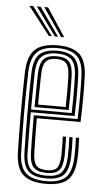

<svg xmlns="http://www.w3.org/2000/svg" viewBox="-55 -806 462 848"><g transform="rotate(5 176.0 -381.5)"><path d="M181.5 7Q113.8 7 81.3 -20.9Q48.8 -48.9 46.3 -118.4Q45.3 -153.8 44.7 -199.9Q44 -246 44 -295.9Q44 -345.7 44.7 -393.5Q45.3 -441.3 46.5 -480Q49.2 -547.6 80.4 -577.3Q111.6 -607 180.7 -607Q245.6 -607 276.9 -579.1Q308.2 -551.1 311.1 -482.1Q311.7 -468.3 312.1 -447.1Q312.5 -425.9 312.5 -399.2Q312.6 -372.4 312.1 -341.7Q311.6 -311 310.1 -278.3H116.5Q116.6 -250.1 116.8 -223.3Q117.1 -196.5 117.5 -171.5Q118 -146.5 118.7 -123.3Q120 -84.7 133.6 -69Q147.3 -53.4 181.5 -53.4Q212.6 -53.4 224.8 -67.9Q236.9 -82.4 238.7 -121.9Q239.4 -137.4 239.1 -159.8Q238.9 -182.1 237.7 -208H252.2Q253.4 -181 253.6 -159.3Q253.9 -137.6 253.2 -121.3Q251.3 -75.9 235.4 -58.6Q219.5 -41.3 181.5 -41.3Q140.2 -41.3 122.8 -59.3Q105.4 -77.3 103.9 -122Q103.4 -143.4 102.9 -172.4Q102.5 -201.4 102.2 -232.5Q102 -263.5 102 -290.3H296.3Q297.4 -320.4 297.8 -348.8Q298.2 -377.3 298.1 -402.5Q298 -427.6 297.6 -447.9Q297.2 -468.2 296.6 -481.8Q293.8 -546 265.3 -570.4Q236.7 -594.9 180.7 -594.9Q117.7 -594.9 90.5 -567.4Q63.3 -539.9 61 -479.3Q59.7 -439.9 59.1 -392.6Q58.5 -345.3 58.5 -296.2Q58.5 -247.2 59.2 -201.5Q59.8 -155.8 60.7 -119.5Q62.9 -56.4 91.5 -30.7Q120.1 -5.1 181.5 -5.1Q241.7 -5.1 267.7 -30.8Q293.8 -56.6 296.6 -119.1Q297.1 -130.3 297.2 -144.7Q297.3 -159.1 296.9 -175.3Q296.5 -191.6 295.6 -208H310.1Q311.3 -185.8 311.7 -161.8Q312.1 -137.7 311.1 -118.5Q308.2 -50.4 278.6 -21.7Q249 7 181.5 7ZM181.5 -17.1Q126.5 -17.1 101.9 -40.2Q77.3 -63.3 75.2 -120.1Q74 -158.4 73.5 -205.6Q73 -252.7 73 -302.1Q73 -351.5 73.6 -397.2Q74.2 -442.9 75.3 -478.1Q77.5 -536.3 102.7 -559.6Q127.9 -582.9 180.7 -582.9Q230.3 -582.9 255 -561Q279.7 -539.1 282.1 -481.2Q282.9 -466.1 283.4 -439.4Q283.9 -412.6 283.7 -377.6Q283.5 -342.7 282.1 -302.4H87.6Q87.5 -250.4 87.8 -209.6Q88.1 -168.9 89 -121.1Q89.8 -71.5 110.3 -50.3Q130.8 -29.2 181.5 -29.2Q226.2 -29.2 245.7 -48.9Q265.2 -68.6 267.6 -120.2Q268.3 -137 268.1 -159.6Q267.8 -182.1 266.6 -208H281.1Q282.3 -183.4 282.6 -160.5Q282.9 -137.6 282.1 -119.7Q279.5 -62.7 257.1 -39.9Q234.7 -17.1 181.5 -17.1ZM87.6 -314.5H267.9Q269 -349.5 269 -382.1Q269.1 -414.6 268.7 -440.4Q268.4 -466.2 267.6 -480.7Q265.5 -531.9 244.6 -551.3Q223.7 -570.8 180.7 -570.8Q135 -570.8 113.3 -550.3Q91.6 -529.8 89.7 -477.5Q88.9 -449.7 88.4 -404.7Q87.9 -359.6 87.6 -314.5ZM102.1 -326.6Q102.3 -348.2 102.5 -373.2Q102.6 -398.3 103.1 -424.7Q103.6 -451.1 104.2 -476.7Q105.9 -522.4 123.6 -540.5Q141.2 -558.7 180.7 -558.7Q218.4 -558.7 234.9 -541.1Q251.4 -523.5 253.2 -479.7Q253.7 -467.7 254.1 -445Q254.6 -422.4 254.5 -392.1Q254.5 -361.8 253.5 -326.6ZM116.8 -338.7H239.1Q239.9 -369.6 240 -397.6Q240 -425.6 239.6 -447Q239.1 -468.4 238.7 -479.3Q237 -517.4 223.7 -532Q210.5 -546.6 180.7 -546.6Q148.1 -546.6 134.1 -531.1Q120 -515.6 118.7 -476.2Q118.3 -455.6 117.8 -433.8Q117.4 -412.1 117.1 -388.5Q116.9 -364.9 116.8 -338.7ZM137.3 -645 40.5 -770.2H57.4L151.2 -645ZM164.4 -645 73.5 -770.2H90.4L178.4 -645ZM191.7 -645 106.5 -770.2H123.4L205.8 -645Z"/></g></svg>

Font: Big Shoulders Inline Thin
Style: Regular
Weight: 100
Designer: Patric King
Foundry: XO Type Co
Version: Version 2.002